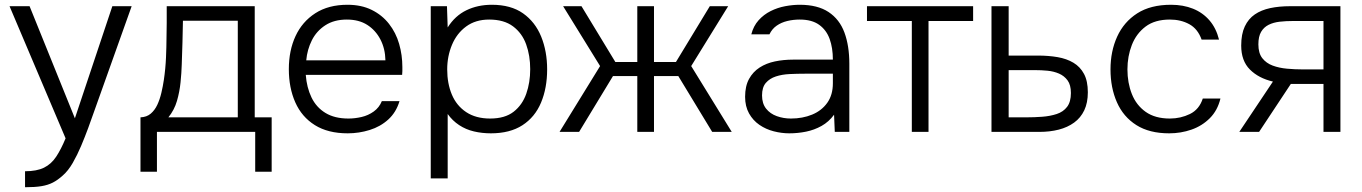

<svg xmlns="http://www.w3.org/2000/svg" viewBox="-20 -553 5709 805"><path d="M85 232V165Q134 165 164.5 150Q195 135 215.5 104Q236 73 255 27L20 -527H104L294 -57L451 -527H532L373 -81Q363 -52 349.5 -15.5Q336 21 320 59Q304 97 285 130Q266 163 243 183Q222 202 201.5 212.5Q181 223 154 227.5Q127 232 85 232Z M569 167V-61Q595 -62 612 -76.5Q629 -91 639.5 -113.5Q650 -136 656.5 -163.5Q663 -191 667 -218Q674 -265 676 -312.5Q678 -360 678 -388Q679 -423 679 -457.5Q679 -492 679 -527H1048V-61H1119V167H1050V0H638V167ZM686 -61H977V-466H747Q746 -424 745 -375Q744 -326 742 -282Q741 -248 737 -208Q733 -168 722 -130Q711 -92 686 -61Z M1438 6Q1355 6 1300 -28.5Q1245 -63 1218 -124Q1191 -185 1191 -263Q1191 -341 1219 -401.5Q1247 -462 1302 -497.5Q1357 -533 1437 -533Q1495 -533 1538.5 -511.5Q1582 -490 1611 -453Q1640 -416 1653.5 -369Q1667 -322 1667 -272Q1667 -263 1667 -255Q1667 -247 1666 -239H1262Q1266 -186 1286 -144.5Q1306 -103 1344.5 -79.5Q1383 -56 1441 -56Q1468 -56 1496 -62.5Q1524 -69 1547 -85.5Q1570 -102 1581 -129H1655Q1641 -82 1608 -52Q1575 -22 1530 -8Q1485 6 1438 6ZM1264 -300H1596Q1595 -349 1575 -387.5Q1555 -426 1520 -448.5Q1485 -471 1434 -471Q1381 -471 1344 -447Q1307 -423 1287.5 -384Q1268 -345 1264 -300Z M1786 195V-527H1854L1857 -438Q1888 -487 1935.5 -510Q1983 -533 2042 -533Q2122 -533 2173 -497Q2224 -461 2249 -399.5Q2274 -338 2274 -262Q2274 -184 2248.5 -123Q2223 -62 2170.5 -28Q2118 6 2038 6Q2001 6 1967 -2Q1933 -10 1905 -28.5Q1877 -47 1857 -75V195ZM2035 -56Q2097 -56 2133.5 -84.5Q2170 -113 2186.5 -160Q2203 -207 2203 -263Q2203 -320 2186 -367Q2169 -414 2131 -442.5Q2093 -471 2031 -471Q1974 -471 1934.5 -442Q1895 -413 1875 -365Q1855 -317 1855 -262Q1855 -203 1874.5 -156.5Q1894 -110 1934.5 -83Q1975 -56 2035 -56Z M2326 0 2496 -276 2341 -527H2418L2560 -293H2652V-527H2722V-293H2814L2956 -527H3033L2878 -276L3048 0H2966L2824 -234H2722V0H2652V-234H2550L2408 0Z M3289 6Q3257 6 3224 -2.5Q3191 -11 3164 -29.5Q3137 -48 3120.5 -77.5Q3104 -107 3104 -147Q3104 -192 3120.5 -222Q3137 -252 3165 -270Q3193 -288 3229 -295.5Q3265 -303 3305 -303H3472Q3472 -352 3458.5 -389.5Q3445 -427 3414.5 -449Q3384 -471 3333 -471Q3306 -471 3281 -465Q3256 -459 3236.5 -445.5Q3217 -432 3206 -409H3130Q3139 -444 3160.5 -468Q3182 -492 3211 -506.5Q3240 -521 3272 -527Q3304 -533 3333 -533Q3408 -533 3454 -502.5Q3500 -472 3520.5 -416.5Q3541 -361 3541 -286V0H3480L3477 -72Q3455 -42 3424.5 -25Q3394 -8 3359.5 -1Q3325 6 3289 6ZM3296 -56Q3345 -56 3385 -72.5Q3425 -89 3448.5 -122Q3472 -155 3472 -204V-244H3354Q3323 -244 3291 -242.5Q3259 -241 3233 -232.5Q3207 -224 3191 -205.5Q3175 -187 3175 -153Q3175 -119 3192 -97.5Q3209 -76 3237 -66Q3265 -56 3296 -56Z M3803 0V-465H3615V-527H4060V-465H3873V0Z M4137 0V-527H4209V-320H4332Q4376 -320 4414 -313.5Q4452 -307 4480.5 -290Q4509 -273 4525 -243Q4541 -213 4541 -166Q4541 -122 4526 -90.5Q4511 -59 4483.5 -39Q4456 -19 4419 -9.5Q4382 0 4338 0ZM4209 -61H4282Q4317 -61 4350 -63.5Q4383 -66 4410.5 -75Q4438 -84 4454 -105Q4470 -126 4470 -163Q4470 -197 4456 -216Q4442 -235 4420 -244.5Q4398 -254 4372 -256.5Q4346 -259 4320 -259H4209Z M4882 6Q4799 6 4744.5 -28.5Q4690 -63 4663 -124Q4636 -185 4636 -262Q4636 -338 4664 -399.5Q4692 -461 4748 -497Q4804 -533 4890 -533Q4941 -533 4982 -516.5Q5023 -500 5051 -467.5Q5079 -435 5091 -387H5018Q5002 -432 4966.5 -451.5Q4931 -471 4885 -471Q4822 -471 4783 -441.5Q4744 -412 4725.5 -364.5Q4707 -317 4707 -262Q4707 -206 4725.5 -159Q4744 -112 4783.5 -84Q4823 -56 4885 -56Q4930 -56 4969 -75Q5008 -94 5023 -140H5097Q5085 -90 5052.5 -57.5Q5020 -25 4975.5 -9.5Q4931 6 4882 6Z M5176 0 5317 -211Q5257 -225 5220.5 -261.5Q5184 -298 5184 -362Q5184 -410 5199 -442Q5214 -474 5241 -492.5Q5268 -511 5305.5 -519Q5343 -527 5389 -527H5600V0H5529V-201H5392L5259 0ZM5441 -262H5529V-465H5403Q5372 -465 5345.5 -462Q5319 -459 5299 -449Q5279 -439 5267.5 -419.5Q5256 -400 5256 -367Q5256 -330 5272.5 -309Q5289 -288 5316 -278Q5343 -268 5376 -265Q5409 -262 5441 -262Z"/></svg>

Font: Onest Light
Style: Regular
Weight: 300
Designer: Dmitri Voloshin, Andrey Kudryavtsev
Foundry: Dmitri Voloshin, Andrey Kudryavtsev
Version: Version 1.000;gftools[0.9.33]